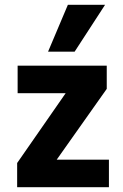

<svg xmlns="http://www.w3.org/2000/svg" viewBox="-20 -775 510 795"><path d="M51 0V-100L281 -431L279 -389H53V-503H422V-407L188 -76L189 -114H431V0ZM179 -561 261 -755H415L289 -561Z"/></svg>

Font: Nunito Sans 7pt Condensed ExtraBold
Style: Regular
Weight: 800
Width: 3
Designer: Vernon Adams
Foundry: Vernon Adams
Version: Version 3.101;gftools[0.9.27]